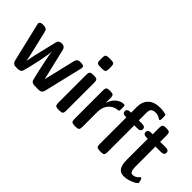

<svg xmlns="http://www.w3.org/2000/svg" viewBox="-15 -1269 1843 1843"><g transform="rotate(45 906.5 -347.0)"><path d="M20 -445.8Q20 -471.7 59.1 -472.2H69.8Q90.8 -472.2 102.3 -465.6Q113.8 -459 116.9 -451.9Q120.1 -444.8 124 -429.2L182.1 -183.1Q190.9 -145 194.8 -115.2H195.8Q198.7 -136.2 214.8 -207L267.1 -426.8Q271 -442.9 273.9 -450.4Q276.9 -458 287.8 -465.1Q298.8 -472.2 317.9 -472.2Q358.9 -472.2 368.2 -433.1L443.8 -112.8L520 -433.1Q523.9 -451.2 534.4 -460.2Q544.9 -469.2 553 -470.7Q561 -472.2 578.1 -472.2Q621.1 -472.2 621.1 -445.8Q621.1 -444.8 618.2 -430.2L524.9 -39.1Q521 -21 510.5 -12Q500 -2.9 491.9 -1.5Q483.9 0 471.2 0H422.9Q384.8 0 373 -23.9Q371.1 -28.8 356 -91.8Q340.8 -154.8 324.5 -235.8Q308.1 -316.9 305.2 -354Q305.2 -320.8 288.6 -238.3Q272 -155.8 256.1 -91.3Q240.2 -26.9 237.8 -22.9Q225.6 0 189 0H169.9Q156.7 0 148.9 -1.5Q141.1 -2.9 130.6 -12Q120.1 -21 116.2 -39.1L23.9 -428.2Q20 -444.8 20 -445.8Z M688.5 -615.2V-652.8Q688.5 -677.7 698 -686.3Q707.5 -694.8 732.4 -694.8H765.6Q792.5 -694.8 801.5 -685.3Q810.5 -675.8 810.5 -647.9V-620.1Q810.5 -591.3 801 -582.3Q791.5 -573.2 765.6 -573.2H732.4Q705.6 -573.2 697 -582.8Q688.5 -592.3 688.5 -615.2ZM695.8 -44.9V-426.8Q695.8 -453.6 705.3 -462.9Q714.8 -472.2 740.7 -472.2H759.8Q786.6 -472.2 795.2 -462.6Q803.7 -453.1 803.7 -428.2V-43.9Q803.7 -18.1 794.7 -9Q785.6 0 759.8 0H740.7Q713.9 0 704.8 -9.5Q695.8 -19 695.8 -44.9Z M915.5 -44.9V-433.1Q915.5 -460 925 -469Q934.6 -478 960.4 -478H974.6Q1001.5 -478 1010 -468.5Q1018.6 -459 1018.6 -434.1V-368.2H1019.5Q1039.6 -426.3 1075.9 -454.1Q1112.3 -481.9 1150.4 -481.9Q1161.6 -481.9 1164.1 -477.5Q1166.5 -473.1 1166.5 -456.1V-426.8Q1166.5 -408.7 1163.8 -405.3Q1161.1 -401.9 1148.4 -400.9Q1094.2 -396 1058.8 -354.5Q1023.4 -313 1023.4 -246.1V-43.9Q1023.4 -18.1 1014.4 -9Q1005.4 0 979.5 0H960.4Q933.6 0 924.6 -9.5Q915.5 -19 915.5 -44.9Z M1257.3 -472.2V-548.8Q1257.3 -622.1 1299.8 -663.1Q1342.3 -704.1 1423.3 -704.1Q1453.1 -704.1 1479 -699.2Q1500 -694.3 1504.2 -690.2Q1508.3 -686 1508.3 -668V-640.1Q1508.3 -615.2 1497.1 -615.2Q1492.2 -615.2 1484.4 -621.1Q1458.5 -640.1 1423.3 -640.1Q1406.2 -640.1 1393.8 -635Q1381.3 -629.9 1375.2 -624Q1369.1 -618.2 1366.2 -607.7Q1363.3 -597.2 1362.8 -590.6Q1362.3 -584 1362.3 -574.2V-472.2H1406.2Q1450.2 -472.2 1450.2 -440.2Q1450.2 -408.2 1406.2 -408.2H1365.2V-43.9Q1365.2 -18.1 1356.2 -9Q1347.2 0 1321.3 0H1302.2Q1275.4 0 1266.4 -9.5Q1257.3 -19 1257.3 -44.9V-408.2Q1240.2 -408.2 1231.7 -409.2Q1223.1 -410.2 1213.6 -417.5Q1204.1 -424.8 1204.1 -439.9Q1204.1 -455.1 1213.6 -462.6Q1223.1 -470.2 1232.2 -471.2Q1241.2 -472.2 1257.3 -472.2Z M1531.7 -472.2H1550.8V-562Q1550.8 -588.9 1560.3 -597.9Q1569.8 -606.9 1595.7 -606.9H1608.9Q1635.7 -606.9 1644.3 -597.4Q1652.8 -587.9 1652.8 -563V-472.2H1726.6Q1770.5 -472.2 1770.5 -440.2Q1770.5 -408.2 1726.6 -408.2H1652.8V-139.2Q1652.8 -60.1 1686.5 -60.1Q1725.6 -60.1 1749.5 -87.9Q1757.3 -100.1 1764.6 -100.1Q1770.5 -100.1 1773.2 -95.9Q1775.9 -91.8 1779.8 -79.1Q1779.8 -78.1 1783.2 -64.9Q1786.6 -51.8 1786.6 -49.8Q1786.6 -42 1766.6 -28.6Q1746.6 -15.1 1709.7 -2.7Q1672.9 9.8 1635.7 9.8Q1547.9 9.8 1547.9 -121.1V-408.2H1530.8Q1486.8 -408.2 1486.8 -440.2Q1486.8 -472.2 1531.7 -472.2Z"/></g></svg>

Font: CMU Sans Serif Demi Condensed
Style: DemiCondensed
Weight: 600
Width: 3
Version: Version 0.7.0